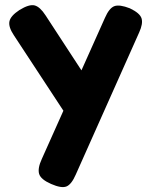

<svg xmlns="http://www.w3.org/2000/svg" viewBox="-20 -520 599 763"><path d="M183 211Q142 193 135.5 171Q129 149 146 112L397 -449Q414 -488 434.5 -495.5Q455 -503 496 -487Q536 -468 542.5 -447Q549 -426 533 -391L281 174Q264 213 244 221Q224 229 183 211ZM270 -22 35 -380Q13 -413 17.5 -435Q22 -457 57 -480Q96 -504 117.5 -498.5Q139 -493 161 -459L334 -194Z"/></svg>

Font: Fredoka SemiBold
Style: Regular
Weight: 600
Designer: Ben Nathan
Foundry: Milena B. Brandão, Ben Nathan
Version: Version 2.001